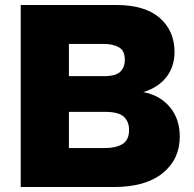

<svg xmlns="http://www.w3.org/2000/svg" viewBox="-20 -749 776 769"><path d="M63 0V-729H445Q561 -729 620 -677Q679 -625 679 -541Q679 -483 647 -441Q615 -399 554 -380Q620 -368 660 -320.5Q700 -273 700 -202Q700 -111 631.5 -55.5Q563 0 436 0ZM395 -573H256V-444H395Q444 -444 462 -462Q480 -480 480 -509Q480 -546 456.5 -559.5Q433 -573 395 -573ZM400 -301H256V-156H400Q444 -156 470.5 -172Q497 -188 497 -229Q497 -261 476.5 -281Q456 -301 400 -301Z"/></svg>

Font: BDO Grotesk Black
Style: Regular
Weight: 900
Designer: Deni Anggara
Foundry: Lokal Container
Version: Version 2.000